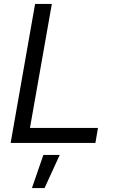

<svg xmlns="http://www.w3.org/2000/svg" viewBox="-20 -725 572 974"><path d="M243 -705H158L34 0H464L477 -76H132ZM283 61H200L142 229H206Z"/></svg>

Font: Geom Light
Style: Italic
Weight: 300
Italic angle: -10°
Version: Version 1.102